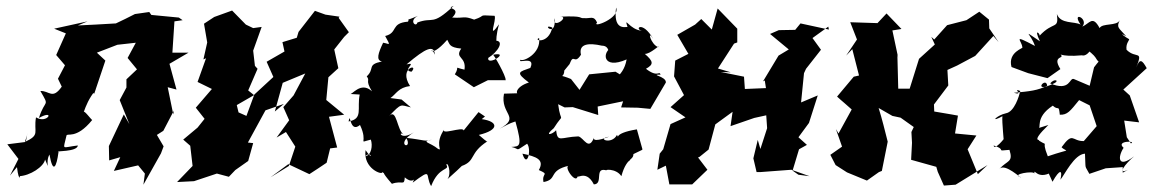

<svg xmlns="http://www.w3.org/2000/svg" viewBox="-20 -597 3938 656"><path d="M604 -528 591 -537 497 -546 490 -556 441 -549C419 -538 398 -527 376 -517L306 -513L246 -510L279 -524L165 -499L205 -483L172 -409L202 -374L178 -328L191 -301C159 -255 148 -288 118 -286C151 -229 134 -261 113 -194C171 -226 142 -172 103 -196C94 -144 119 -137 65 -112C80 -155 75 -154 68 -112L5 -104L43 -54L14 3L38 -26C45 33 53 -1 44 5C83 4 130 -28 134 -52C154 -7 133 -41 149 -69C161 -2 173 -25 180 -78C164 -82 244 -77 246 -100C188 -93 196 -82 207 -133C208 -145 239 -118 295 -187C291 -189 267 -222 266 -214C274 -236 283 -260 307 -290C277 -304 263 -298 302 -277L340 -390L311 -417L381 -444L444 -451L416 -399L448 -360L412 -326V-298L389 -255L422 -173L403 -206L352 -98L353 -49L391 -60L369 -13L452 -32L475 -4L470 34L530 -73L539 -97L516 -136L538 -150L574 -219L572 -206L553 -299L583 -291L559 -379L624 -417H569L576 -524Z M1000 -488 994 -468 945 -453 952 -421 891 -386 914 -334 849 -274 822 -201 795 -213 789 -238 848 -272 828 -288 860 -362 851 -372 845 -424 874 -505 845 -501 820 -513 773 -561 712 -539 677 -516 688 -452 675 -394 684 -398 655 -317 704 -293 649 -229 679 -191 655 -161 606 -120 630 -99 638 -30 585 25 643 22 721 -4 762 7 784 -16 828 -47 845 -108 827 -110 887 -220 950 -242 919 -216 946 -314 1023 -346 983 -271 948 -231 968 -186 925 -127 957 -146 989 -96 967 -30 904 9 965 -36 1037 -2C1057 -15 1077 -28 1096 -41L1108 -90L1132 -93L1104 -198L1156 -205L1094 -256V-247L1102 -333L1136 -364L1122 -428L1156 -471L1172 -487L1137 -536L1140 -540L1092 -547L1056 -560C1038 -536 1018 -512 1000 -488Z M1352 -257 1314 -262C1334 -276 1341 -298 1381 -303C1340 -366 1413 -381 1386 -352C1351 -356 1409 -387 1369 -377C1436 -434 1463 -445 1466 -410C1449 -450 1442 -386 1508 -461C1517 -447 1513 -435 1556 -431C1532 -397 1574 -405 1567 -359C1526 -368 1553 -372 1534 -343L1599 -299L1647 -323H1704C1720 -315 1678 -393 1665 -410C1726 -422 1644 -369 1648 -399C1682 -420 1704 -458 1673 -458C1686 -434 1665 -443 1685 -514C1644 -457 1677 -526 1670 -543C1606 -546 1646 -545 1600 -530C1562 -544 1569 -534 1525 -537C1561 -573 1497 -565 1530 -577C1454 -506 1462 -541 1406 -520C1402 -502 1375 -526 1408 -543C1358 -521 1382 -538 1374 -523C1313 -518 1341 -485 1296 -474C1317 -436 1310 -448 1289 -451C1272 -415 1264 -391 1285 -387C1232 -376 1262 -363 1233 -336C1246 -320 1226 -325 1251 -285C1212 -321 1182 -270 1175 -276L1209 -274C1199 -226 1222 -191 1171 -182C1178 -221 1173 -139 1210 -170C1240 -107 1199 -108 1247 -120C1254 -100 1249 -66 1228 -63C1248 -85 1258 -41 1229 -84C1220 -21 1288 3 1286 -9C1300 0 1278 -16 1319 31C1355 18 1361 40 1363 9C1395 37 1401 -1 1390 27C1460 -25 1431 1 1453 39C1480 -31 1518 -13 1505 -34C1509 -47 1524 -6 1509 15C1551 -21 1603 -75 1558 -30C1607 -48 1582 -73 1645 -114C1645 -114 1650 -106 1616 -136C1687 -153 1683 -182 1626 -190L1637 -199L1615 -214L1564 -151C1564 -167 1478 -131 1500 -158C1461 -104 1495 -80 1477 -88C1450 -111 1415 -112 1456 -120C1432 -112 1431 -119 1368 -126C1393 -82 1323 -100 1394 -145C1348 -115 1339 -152 1360 -137C1336 -150 1336 -230 1309 -200C1354 -247 1347 -238 1384 -230Z M2174 -85 2175 -87 2156 -155C2069 -141 2099 -119 2088 -136C2070 -101 2016 -123 2061 -130C2048 -125 1998 -107 2011 -131C1992 -77 1975 -127 1956 -131C1896 -129 1885 -108 1880 -152C1867 -137 1837 -130 1872 -159C1910 -219 1896 -168 1887 -241L1909 -230L1937 -231L2024 -204L2022 -233L2109 -251L2102 -230L2159 -229L2202 -225L2255 -315C2257 -337 2197 -342 2237 -342C2232 -357 2228 -330 2187 -362C2214 -377 2213 -387 2183 -413C2201 -411 2238 -448 2229 -436C2204 -444 2189 -500 2212 -464C2174 -529 2146 -498 2173 -492C2131 -495 2111 -545 2124 -505C2112 -504 2075 -496 2085 -571C2100 -535 2000 -499 2020 -520C2009 -545 1998 -533 1976 -535C1955 -534 1979 -544 1893 -540C1930 -542 1864 -494 1875 -535C1881 -464 1827 -519 1867 -503C1854 -444 1800 -459 1822 -467C1829 -413 1766 -385 1759 -393C1744 -377 1812 -409 1792 -365C1754 -351 1739 -351 1787 -315C1737 -300 1734 -263 1771 -279L1702 -277C1688 -206 1761 -198 1687 -157C1729 -180 1728 -177 1741 -182C1766 -94 1755 -97 1727 -95C1760 -88 1736 -77 1781 -106C1797 -87 1781 -19 1765 -72C1814 -62 1841 -51 1821 -16C1859 1 1830 -7 1837 25C1887 16 1851 -14 1924 -31C1902 -29 1956 45 1954 -4C1943 27 1979 -26 2009 33C2044 32 2007 -30 2055 -14C2039 -17 2084 -24 2103 5C2123 -68 2150 -44 2143 -81C2117 -39 2129 -35 2141 -69ZM2088 -326 2124 -327 2083 -352 1993 -343 1960 -290 1931 -327C1861 -356 1907 -314 1908 -356L1926 -378C1941 -418 1941 -373 1965 -410C1956 -448 1992 -451 2036 -441C2070 -441 2051 -399 2072 -436C2036 -421 2037 -357 2121 -394C2109 -326 2059 -328 2065 -295Z M2708 0 2688 -14 2710 -87 2737 -102 2708 -128 2744 -177 2774 -271 2717 -247 2727 -347 2734 -362 2785 -427 2756 -467 2810 -506 2812 -496 2715 -517 2697 -495 2641 -494 2611 -481 2675 -428 2640 -407 2587 -319 2593 -322 2597 -296 2525 -293 2522 -335 2443 -351 2477 -350 2433 -363 2488 -448 2499 -452V-499L2432 -568L2412 -496L2376 -532L2355 -513L2294 -478L2332 -413L2287 -390L2283 -336L2317 -272L2271 -231L2322 -196L2271 -173L2246 -87L2234 -72L2226 -17L2255 -31L2267 33H2345L2397 -17L2365 -59L2370 -61L2401 -86L2424 -172C2444 -187 2464 -201 2483 -215L2476 -166L2557 -194L2598 -203L2601 -159L2578 -88L2569 -119L2554 -56L2565 -9H2577L2684 -17L2746 5Z M3057 -195 3102 -163 3094 -146 3096 -109 3093 -51 3179 -27 3184 -10 3205 37 3245 34 3354 -33 3321 -2 3286 -87 3316 -134 3243 -141 3253 -202 3231 -206 3172 -216 3171 -240 3220 -305 3217 -358 3250 -373 3312 -406 3374 -474 3392 -453 3360 -500 3359 -530 3326 -557 3282 -528 3216 -511 3172 -462 3162 -471 3174 -445 3120 -396 3088 -294H3049L3046 -410L3049 -399L3029 -493L3060 -498L3009 -551L2978 -518L2885 -521L2908 -462L2871 -407L2892 -429L2915 -339L2897 -335L2840 -267C2856 -252 2874 -238 2890 -223L2845 -141L2836 -156L2857 -96L2817 -68L2835 -33L2874 -8L2942 20L2983 -9L2993 -13L3013 -113C3003 -152 2994 -190 2982 -228L3029 -201Z M3830 -128 3821 -185 3872 -179 3840 -271 3818 -291 3898 -364C3882 -393 3874 -398 3862 -366C3887 -429 3862 -394 3829 -427C3826 -448 3838 -458 3838 -463C3825 -470 3798 -490 3828 -473C3803 -502 3793 -502 3806 -528C3796 -507 3746 -519 3737 -501C3713 -546 3703 -517 3678 -506C3701 -534 3639 -561 3672 -513C3650 -525 3604 -514 3591 -549C3598 -494 3580 -527 3531 -474C3538 -478 3509 -507 3533 -456C3467 -500 3503 -481 3516 -440C3435 -483 3472 -458 3473 -435C3480 -433 3422 -420 3436 -368L3493 -347L3559 -330L3603 -361C3571 -412 3626 -393 3600 -414C3591 -418 3601 -401 3676 -408C3702 -400 3727 -463 3692 -429C3743 -391 3710 -398 3755 -372C3753 -410 3744 -401 3718 -367L3703 -304L3649 -327C3633 -333 3638 -283 3568 -312C3583 -330 3600 -322 3583 -313C3502 -273 3554 -339 3558 -304C3525 -288 3500 -285 3444 -280C3480 -269 3437 -299 3466 -286C3462 -269 3446 -215 3417 -210C3385 -203 3358 -174 3409 -202C3400 -218 3407 -148 3409 -122C3415 -128 3377 -80 3375 -100C3424 -84 3376 -80 3429 -85C3443 -41 3421 -50 3394 -19C3413 -43 3472 17 3468 8C3430 -1 3513 -15 3514 -4C3513 -26 3522 20 3574 -9C3550 -30 3557 -18 3576 24C3602 -22 3611 -16 3603 17C3617 1 3650 -70 3687 -72C3690 -12 3685 -36 3702 -3L3758 -22L3816 -26V-7L3834 -17C3795 2 3824 -37 3855 -63C3799 -20 3798 -60 3819 -92C3790 -117 3865 -116 3844 -107ZM3527 -159C3540 -157 3514 -195 3577 -236C3597 -217 3597 -242 3601 -205C3627 -204 3636 -217 3667 -255L3703 -237L3727 -166L3683 -115C3642 -114 3647 -149 3607 -94C3625 -75 3645 -92 3560 -63C3534 -127 3569 -92 3529 -117C3540 -123 3495 -105 3562 -170Z"/></svg>

Font: Asimov Aggro
Style: It
Weight: 500
Designer: Google
Version: Version 2.000980; 2014